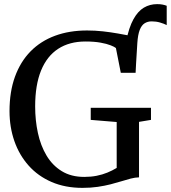

<svg xmlns="http://www.w3.org/2000/svg" viewBox="-20 -899 828 930"><path d="M636.4 -546.5 600.9 -579.3 591.2 -699.9Q604.6 -766.6 626.3 -805.7Q647.9 -844.8 676.8 -861.9Q705.7 -879 741.1 -879Q756.9 -879 767.8 -876.7Q778.7 -874.5 787.5 -871V-777.5Q774.4 -784.3 755.3 -789.9Q736.3 -795.5 714.6 -795.5Q695.2 -795.5 680.4 -786.1Q665.6 -776.7 656.7 -753.8Q647.9 -731 645.2 -690.7ZM379.5 11Q295.7 11 229.9 -17.5Q164.1 -46 118.7 -96.9Q73.3 -147.8 49.7 -215.4Q26.1 -283 26.1 -360.7Q26.1 -454.7 52.5 -527.5Q79 -600.3 128.1 -650.3Q177.2 -700.2 246.5 -725.8Q315.8 -751.4 401.5 -751.4Q440.5 -751.4 478.4 -747.2Q516.3 -742.9 549.6 -737Q582.8 -731.1 608 -726.3Q633.1 -721.6 645.9 -720.4L636.8 -546.5H565.1L541.4 -666.4Q534.7 -672.1 516 -679.5Q497.3 -687 466.7 -692.5Q436.1 -698 394 -698Q316.5 -698 262 -662.7Q207.5 -627.4 178.9 -557.4Q150.3 -487.3 150.3 -383.3Q150.3 -316.1 163.6 -254.8Q176.9 -193.4 205.4 -145.6Q233.9 -97.8 279.2 -70Q324.5 -42.1 388.3 -42.1Q420.5 -42.1 448.3 -47.6Q476.1 -53.1 500.1 -63Q524.2 -72.9 545.2 -85.6V-308L419.5 -318.3V-376.7H711.3V-318.3L653.4 -308.7V-40Q634.2 -39.5 613.2 -34Q592.2 -28.5 568.1 -21Q543.9 -13.5 515.6 -6.2Q487.3 1 453.5 6Q419.7 11 379.5 11Z"/></svg>

Font: Merriweather Light
Style: Regular
Weight: 300
Version: Version 2.100